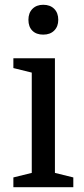

<svg xmlns="http://www.w3.org/2000/svg" viewBox="-20 -784 352 804"><path d="M113 -480 36 -499V-540H210V-60L287 -41V0H36V-41L113 -60ZM99 -701Q99 -730 116 -747Q133 -764 161 -764Q190 -764 207 -747Q224 -730 224 -701Q224 -673 207 -656Q190 -639 161 -639Q132 -639 115.5 -655.5Q99 -672 99 -701Z"/></svg>

Font: Domine
Style: Regular
Weight: 400
Designer: Pablo Impallari, Rodrigo Fuenzalida, Brenda Gallo
Foundry: Pablo Impallari, Rodrigo Fuenzalida, Brenda Gallo
Version: Version 2.000